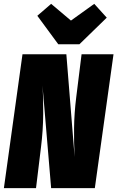

<svg xmlns="http://www.w3.org/2000/svg" viewBox="-29 -978 610 998"><path d="M460.9 -958 525.9 -886.2 383.8 -748H273.9L165 -896L236.8 -958L339.8 -871.1ZM561 -695.8 463.9 0H236.8L191.9 -533.2Q196.3 -471.2 195.6 -384.5Q194.8 -297.9 184.1 -212.9L158.2 0H-8.8L87.9 -695.8H315.9L358.9 -162.1Q355 -235.4 356 -312.3Q356.9 -389.2 367.2 -472.2L395 -695.8Z"/></svg>

Font: Fira Sans Compressed Heavy
Style: Italic
Weight: 900
Width: 3
Italic angle: -8°
Designer: Carrois Corporate & Edenspiekermann AG
Foundry: Carrois Corporate GbR & Edenspiekermann AG
Version: Version 4.203;PS 004.203;hotconv 1.0.88;makeotf.lib2.5.64775